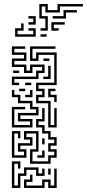

<svg xmlns="http://www.w3.org/2000/svg" viewBox="-20 -926 431 952"><path d="M39 -504V-546H159V-576H189V-594H141V-564H99V-594H39V-636H99V-654H39V-696H105V-684H51V-666H111V-624H51V-606H111V-576H129V-606H201V-564H171V-534H51V-516H75V-504ZM219 -294V-414H159V-456H189V-474H159V-516H249V-654H171V-624H129V-696H255V-684H141V-636H159V-666H261V-504H171V-486H201V-444H171V-426H231V-306H249V-390H261V-294ZM195 -624V-636H225V-624ZM195 -534V-546H219V-600H231V-534ZM45 -564V-576H75V-564ZM105 -504V-516H135V-504ZM75 -474V-486H105V-474ZM249 -420V-444H219V-486H255V-474H231V-456H261V-420ZM105 -444V-456H129V-480H141V-444ZM39 -294V-396H105V-384H51V-306H129V-324H69V-366H159V-384H129V-414H69V-444H39V-480H51V-456H81V-426H141V-396H171V-354H81V-336H141V-294ZM129 -114V-186H159V-264H111V-246H141V-204H81V-186H111V-144H39V-276H81V-240H69V-264H51V-156H99V-174H69V-216H129V-234H99V-276H171V-174H141V-126H219V-156H249V-174H219V-216H249V-234H219V-264H189V-294H159V-336H189V-390H201V-324H171V-306H201V-276H231V-246H261V-204H231V-186H261V-144H231V-114ZM189 -210V-240H201V-210ZM165 -144V-156H189V-180H201V-144ZM39 6V-126H81V-90H69V-114H51V-6H69V-66H99V-96H171V-66H189V-90H201V-54H159V-84H111V-54H81V6ZM99 6V-36H129V-60H141V-24H111V-6H189V-36H231V-6H249V-90H261V6H219V-24H201V6ZM219 -60V-90H231V-60ZM181 -774V-786H205V-834H175V-906H217V-876H265V-906H391V-894H277V-864H205V-894H187V-846H217V-774ZM241 -834V-846H295V-876H361V-864H307V-834ZM121 -804V-816H145V-834H121V-846H157V-804ZM235 -774V-816H301V-804H247V-786H271V-774ZM55 -744V-786H85V-810H97V-774H67V-756H145V-774H121V-786H157V-744ZM181 -744V-756H211V-744Z"/></svg>

Font: Rubik Maze
Style: Regular
Weight: 400
Designer: Hubert and Fischer, NaN
Foundry: Hubert and Fischer, NaN
Version: Version 2.200